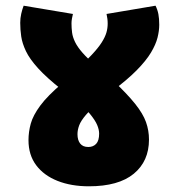

<svg xmlns="http://www.w3.org/2000/svg" viewBox="-20 -652 625 674"><path d="M196 -338Q144 -379 114 -412Q84 -445 71 -472.5Q58 -500 54.5 -524Q51 -548 51 -572Q51 -588 54.5 -603.5Q58 -619 63 -632L236 -603Q234 -595 232.5 -586.5Q231 -578 231 -570Q231 -554 233 -538Q235 -522 243.5 -504.5Q252 -487 269.5 -467Q287 -447 317 -421L374 -372Q426 -323 454 -288Q482 -253 492.5 -223.5Q503 -194 503 -162Q503 -86 449.5 -42Q396 2 292 2Q230 2 182 -17Q134 -36 107 -72Q80 -108 80 -160Q80 -189 88 -218Q96 -247 121.5 -281.5Q147 -316 199 -360L240 -401Q278 -434 301.5 -459Q325 -484 337 -503Q349 -522 353.5 -537.5Q358 -553 358 -569Q358 -578 357 -586Q356 -594 354 -603L526 -632Q533 -618 536 -602.5Q539 -587 539 -565Q539 -544 533 -520Q527 -496 510 -467.5Q493 -439 459.5 -405Q426 -371 372 -331L331 -296Q299 -269 281.5 -248.5Q264 -228 258 -212Q252 -196 252 -181Q252 -160 261.5 -148Q271 -136 290 -136Q307 -136 317.5 -147Q328 -158 328 -183Q328 -197 321 -213.5Q314 -230 295.5 -252.5Q277 -275 242 -305Z"/></svg>

Font: Noto Sans Devanagari Black
Style: Regular
Weight: 900
Version: Version 2.003